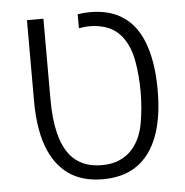

<svg xmlns="http://www.w3.org/2000/svg" viewBox="-49 -687 717 744"><g transform="rotate(-5 309.5 -315.5)"><path d="M322.3 9.8Q251.5 9.8 202.1 -19Q146.5 -51.8 116.2 -119.1Q82 -195.3 82 -315.9V-629.9H146V-315.9Q146 -161.6 201.2 -95.7Q220.7 -71.8 251.2 -58.3Q281.7 -44.9 322.3 -44.9Q362.8 -44.9 393.6 -58.8Q424.3 -72.8 443.8 -96.7Q476.1 -135.3 486.3 -194.3Q496.6 -253.4 496.6 -315.9Q496.6 -377 486.8 -433.6Q477.1 -490.2 448.2 -529.3Q425.8 -559.1 392.8 -572.3Q359.9 -585.4 322.3 -585.4Q300.8 -585.4 279.8 -581.1V-635.7Q305.2 -639.6 328.1 -639.6Q397 -639.6 445.3 -611.8Q502.9 -578.6 531.7 -507.8Q546.9 -470.7 554.9 -422.9Q563 -375 563 -315.9Q563 -217.8 539.6 -147.9Q510.7 -61.5 446.3 -21.5Q395 9.8 322.3 9.8Z"/></g></svg>

Font: Open Sans Light
Style: Regular
Weight: 300
Designer: Monotype Design Team
Foundry: Monotype Imaging Inc.
Version: Version 3.000; ttfautohint (v1.8.4)